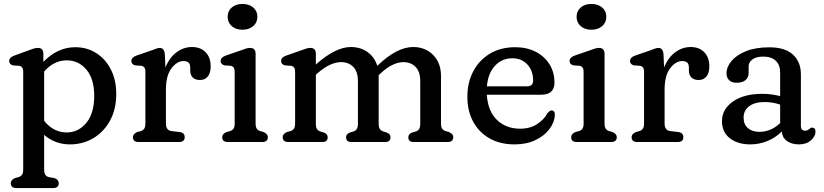

<svg xmlns="http://www.w3.org/2000/svg" viewBox="-20 -719 4170 972"><path d="M199.5 -446.5V-405.5Q233 -441 274 -460.5Q315 -480 360.5 -480Q421 -480 468 -449.8Q515 -419.5 541.8 -366.2Q568.5 -313 568.5 -244Q568.5 -166 537 -108.5Q505.5 -51 452.5 -19.5Q399.5 12 334 12Q259.5 12 203.5 -36V139.5Q203.5 157 209.5 165.8Q215.5 174.5 226.5 177.5L256 182.5Q277.5 191 277.5 208.5Q277.5 233 248.5 233H63.5Q34.5 233 34.5 208.5Q34.5 192 56 182.5L74.5 177.5Q85.5 174 91.5 165.5Q97.5 157 97.5 139.5V-354Q97.5 -370.5 92.2 -377.2Q87 -384 77 -386L46 -388Q26.5 -393.5 26.5 -410Q26.5 -428 52 -437.5L123.5 -463.5Q137.5 -469 149.5 -472.8Q161.5 -476.5 171.5 -476.5Q199.5 -476.5 199.5 -446.5ZM318 -413.5Q284.5 -413.5 255.8 -398.8Q227 -384 203.5 -357V-107Q251 -48.5 318 -48.5Q377 -48.5 417 -97Q457 -145.5 457 -233.5Q457 -319.5 417.5 -366.5Q378 -413.5 318 -413.5Z M814.5 -444 817.5 -377.5Q838 -428 874 -454.5Q910 -481 952 -481Q995 -481 1020.8 -454.8Q1046.5 -428.5 1046.5 -383Q1046.5 -349 1031.8 -331.5Q1017 -314 993 -314Q968.5 -314 955.8 -326.8Q943 -339.5 943 -361.5V-378Q943 -395.5 933.8 -402.8Q924.5 -410 909.5 -410Q876 -410 848 -373.2Q820 -336.5 820 -265V-93.5Q820 -59 848.5 -55.5L889.5 -50.5Q915 -47 915 -24.5Q915 0 886 0H682Q653 0 653 -24.5Q653 -41 674.5 -50.5L693 -55.5Q704 -59 710 -67.5Q716 -76 716 -93.5V-354Q716 -370.5 710.8 -377.2Q705.5 -384 695.5 -386L664.5 -388Q645 -393.5 645 -410Q645 -428.5 670.5 -437.5L746 -463.5Q759 -468.5 770 -472.5Q781 -476.5 788.5 -476.5Q812 -476.5 814.5 -444Z M1207 -568.5Q1174 -568.5 1153.2 -586.8Q1132.5 -605 1132.5 -634.5Q1132.5 -663 1153.2 -681Q1174 -699 1207 -699Q1241 -699 1262 -681Q1283 -663 1283 -634.5Q1283 -605 1262 -586.8Q1241 -568.5 1207 -568.5ZM1274 -446.5V-93.5Q1274 -76 1280 -67.5Q1286 -59 1297 -55.5L1314.5 -50.5Q1336 -41 1336 -24.5Q1336 0 1307 0H1134Q1105 0 1105 -24.5Q1105 -41 1126.5 -50.5L1145 -55.5Q1156 -59 1162 -67.5Q1168 -76 1168 -93.5V-354Q1168 -370.5 1162.8 -377.2Q1157.5 -384 1147.5 -386L1116.5 -388Q1097 -393.5 1097 -410Q1097 -428.5 1122.5 -437.5L1198 -463.5Q1212.5 -469 1224.2 -472.8Q1236 -476.5 1246 -476.5Q1274 -476.5 1274 -446.5Z M1579 -446.5V-392.5Q1678.5 -481 1756 -481Q1805 -481 1840.5 -455.5Q1876 -430 1890 -386Q1941.5 -435 1986.2 -458Q2031 -481 2071 -481Q2133 -481 2172.8 -440.8Q2212.5 -400.5 2212.5 -335V-93.5Q2212.5 -76 2218.5 -67.5Q2224.5 -59 2235.5 -55.5L2253 -50.5Q2263.5 -45.5 2269 -39.8Q2274.5 -34 2274.5 -24.5Q2274.5 0 2245.5 0H2074Q2047 0 2047 -24.5Q2047 -40 2066 -48L2085 -53.5Q2096 -57 2101.8 -65.8Q2107.5 -74.5 2107.5 -93.5V-309Q2107.5 -355.5 2084 -380Q2060.5 -404.5 2022 -404.5Q1996 -404.5 1965.8 -390Q1935.5 -375.5 1902.5 -343.5L1897 -338.5Q1897 -337 1897 -335V-93.5Q1897 -74.5 1902.8 -66Q1908.5 -57.5 1920 -53.5L1938 -48Q1957 -40 1957 -24.5Q1957 0 1930 0H1759Q1732 0 1732 -24.5Q1732 -40 1751 -48L1769.5 -53.5Q1780.5 -57 1786.2 -65.8Q1792 -74.5 1792 -93.5V-309Q1792 -355.5 1768.8 -380Q1745.5 -404.5 1706.5 -404.5Q1680.5 -404.5 1650.8 -391Q1621 -377.5 1587 -348L1579 -340.5V-93.5Q1579 -74.5 1584.8 -65.8Q1590.5 -57 1601.5 -53.5L1620 -48Q1639 -40 1639 -24.5Q1639 0 1612 0H1440Q1411 0 1411 -24.5Q1411 -41 1432.5 -50.5L1451 -55.5Q1462 -59 1468 -67.5Q1474 -76 1474 -93.5V-354Q1474 -370.5 1468.8 -377.2Q1463.5 -384 1453.5 -386L1422.5 -388Q1403 -393.5 1403 -410Q1403 -428.5 1428.5 -437.5L1503 -463.5Q1517.5 -469 1529.2 -472.8Q1541 -476.5 1551 -476.5Q1579 -476.5 1579 -446.5Z M2787 -301Q2787 -239.5 2719.5 -239.5H2444.5Q2450 -156 2496 -111.8Q2542 -67.5 2613 -67.5Q2664 -67.5 2699.2 -90.8Q2734.5 -114 2750.5 -144.5Q2763.5 -160.5 2773 -160Q2789 -159 2789 -138.5Q2787.5 -100 2761.5 -65.5Q2735.5 -31 2690.2 -9.5Q2645 12 2585.5 12Q2511.5 12 2457.8 -18.8Q2404 -49.5 2375 -103.8Q2346 -158 2346 -229Q2346 -300.5 2375.5 -357.2Q2405 -414 2459.5 -447Q2514 -480 2588 -480Q2647 -480 2691.8 -457Q2736.5 -434 2761.8 -393.5Q2787 -353 2787 -301ZM2574 -424Q2521 -424 2485.8 -386Q2450.5 -348 2445 -282H2647.5Q2679 -282 2679 -310.5Q2679 -361 2649.8 -392.5Q2620.5 -424 2574 -424Z M2973.5 -568.5Q2940.5 -568.5 2919.8 -586.8Q2899 -605 2899 -634.5Q2899 -663 2919.8 -681Q2940.5 -699 2973.5 -699Q3007.5 -699 3028.5 -681Q3049.5 -663 3049.5 -634.5Q3049.5 -605 3028.5 -586.8Q3007.5 -568.5 2973.5 -568.5ZM3040.5 -446.5V-93.5Q3040.5 -76 3046.5 -67.5Q3052.5 -59 3063.5 -55.5L3081 -50.5Q3102.5 -41 3102.5 -24.5Q3102.5 0 3073.5 0H2900.5Q2871.5 0 2871.5 -24.5Q2871.5 -41 2893 -50.5L2911.5 -55.5Q2922.5 -59 2928.5 -67.5Q2934.5 -76 2934.5 -93.5V-354Q2934.5 -370.5 2929.2 -377.2Q2924 -384 2914 -386L2883 -388Q2863.5 -393.5 2863.5 -410Q2863.5 -428.5 2889 -437.5L2964.5 -463.5Q2979 -469 2990.8 -472.8Q3002.5 -476.5 3012.5 -476.5Q3040.5 -476.5 3040.5 -446.5Z M3339 -444 3342 -377.5Q3362.5 -428 3398.5 -454.5Q3434.5 -481 3476.5 -481Q3519.5 -481 3545.2 -454.8Q3571 -428.5 3571 -383Q3571 -349 3556.2 -331.5Q3541.5 -314 3517.5 -314Q3493 -314 3480.2 -326.8Q3467.5 -339.5 3467.5 -361.5V-378Q3467.5 -395.5 3458.2 -402.8Q3449 -410 3434 -410Q3400.5 -410 3372.5 -373.2Q3344.5 -336.5 3344.5 -265V-93.5Q3344.5 -59 3373 -55.5L3414 -50.5Q3439.5 -47 3439.5 -24.5Q3439.5 0 3410.5 0H3206.5Q3177.5 0 3177.5 -24.5Q3177.5 -41 3199 -50.5L3217.5 -55.5Q3228.5 -59 3234.5 -67.5Q3240.5 -76 3240.5 -93.5V-354Q3240.5 -370.5 3235.2 -377.2Q3230 -384 3220 -386L3189 -388Q3169.5 -393.5 3169.5 -410Q3169.5 -428.5 3195 -437.5L3270.5 -463.5Q3283.5 -468.5 3294.5 -472.5Q3305.5 -476.5 3313 -476.5Q3336.5 -476.5 3339 -444Z M3635 -105.5Q3635 -166 3690.5 -205Q3746 -244 3840 -244Q3864 -244 3887.2 -240.8Q3910.5 -237.5 3929.5 -232.5V-351.5Q3929.5 -390.5 3907 -411.5Q3884.5 -432.5 3844.5 -432.5Q3808.5 -432.5 3789.2 -418.2Q3770 -404 3770 -383.5V-350.5Q3770 -326.5 3754 -313.2Q3738 -300 3709.5 -300Q3684.5 -300 3671.2 -313Q3658 -326 3658 -347.5Q3658 -380 3683.2 -410.2Q3708.5 -440.5 3757 -460Q3805.5 -479.5 3874.5 -479.5Q3955 -479.5 3994.8 -442.2Q4034.5 -405 4034.5 -343V-81.5Q4034.5 -57.5 4056 -57.5Q4063.5 -57.5 4068 -60Q4072.5 -62.5 4076 -65Q4079.5 -68 4082.8 -70.5Q4086 -73 4090 -73Q4108.5 -73 4108.5 -52.5Q4108.5 -29 4085.2 -8.5Q4062 12 4024.5 12Q3988.5 12 3964.2 -5Q3940 -22 3938 -53.5Q3906.5 -22 3864.8 -5Q3823 12 3778 12Q3715 12 3675 -19Q3635 -50 3635 -105.5ZM3744.5 -124Q3744.5 -88 3767 -69.8Q3789.5 -51.5 3823.5 -51.5Q3883.5 -51.5 3929.5 -96V-189.5Q3911.5 -195.5 3891.8 -199Q3872 -202.5 3850 -202.5Q3801.5 -202.5 3773 -181.5Q3744.5 -160.5 3744.5 -124Z"/></svg>

Font: Fraunces 9pt SuperSoft
Style: Regular
Weight: 400
Version: Version 1.000;[b76b70a41]